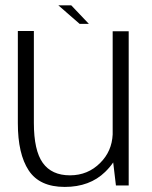

<svg xmlns="http://www.w3.org/2000/svg" viewBox="-20 -712 583 737"><path d="M425 0H474V-592H412.5V-196Q409.5 -131.5 365 -87Q317.5 -39 248.5 -39Q178.5 -39 144.2 -86.8Q110 -134.5 110 -240.5V-593H48.5V-239Q48.5 -121 90.2 -57.8Q132 5.5 228.5 5.5Q324.5 5.5 383.5 -52Q402 -70 414.5 -88.5ZM285.5 -620.5H321L253.5 -691.5H204Z"/></svg>

Font: Anybody Light
Style: Regular
Weight: 300
Designer: Tyler Finck
Foundry: Etcetera Type Company
Version: Version 1.111; ttfautohint (v1.8.4)